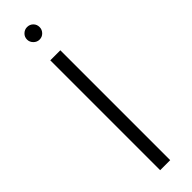

<svg xmlns="http://www.w3.org/2000/svg" viewBox="-301 -873 865 865"><g transform="rotate(-45 132.0 -440.0)"><path d="M100 0V-700H164V0ZM132 -800Q116 -800 104 -812Q92 -824 92 -840Q92 -857 104 -868.5Q116 -880 132 -880Q149 -880 160.5 -868.5Q172 -857 172 -840Q172 -824 160.5 -812Q149 -800 132 -800Z"/></g></svg>

Font: Figtree Light
Style: Regular
Weight: 300
Designer: Erik Kennedy
Foundry: Erik Kennedy
Version: Version 2.001;gftools[0.9.30]